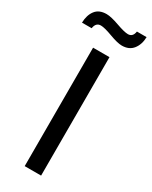

<svg xmlns="http://www.w3.org/2000/svg" viewBox="-248 -915 762 963"><g transform="rotate(30 133.5 -433.0)"><path d="M-25 -767Q-24 -811 -3 -838.5Q18 -866 61 -866Q87 -866 134.5 -849Q182 -832 203 -832Q231 -832 236 -866H292Q291 -823 269 -795Q247 -767 205 -767Q180 -767 133 -784.5Q86 -802 65 -802Q36 -802 31 -767ZM86 0V-686H181V0Z"/></g></svg>

Font: Archivo
Style: Regular
Weight: 400
Designer: Hector Gatti
Foundry: Omnibus-Type
Version: Version 2.001